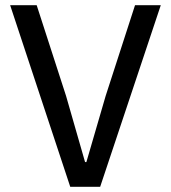

<svg xmlns="http://www.w3.org/2000/svg" viewBox="-20 -718 657 738"><path d="M250 0 19 -698H121L234 -349L307 -95H312L386 -349L499 -698H598L365 0Z"/></svg>

Font: IBM Plex Sans Arabic Text
Style: Regular
Weight: 450
Designer: Mike Abbink, Paul van der Laan, Pieter van Rosmalen, Wael Morcos, Khajak Apelian
Foundry: Bold Monday
Version: Version 1.2